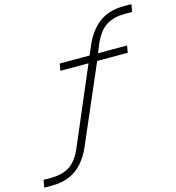

<svg xmlns="http://www.w3.org/2000/svg" viewBox="-135 -821 1023 1118"><g transform="rotate(-15 376.5 -262.5)"><path d="M-7 188 1 143H47Q111 143 155.5 116.5Q200 90 231 20L432 -451L443 -445H260L267 -487H456L442 -475L473 -547Q507 -625 565 -669Q623 -713 713 -713H760L752 -668H706Q643 -668 598.5 -641.5Q554 -615 522 -545L493 -475L484 -487H673L666 -445H463L485 -453L280 22Q258 73 225 110.5Q192 148 146.5 168Q101 188 40 188Z"/></g></svg>

Font: Nunito Sans 10pt Expanded ExtraLight
Style: Italic
Weight: 250
Width: 7
Italic angle: -9°
Designer: Vernon Adams
Foundry: Vernon Adams
Version: Version 3.101;gftools[0.9.27]